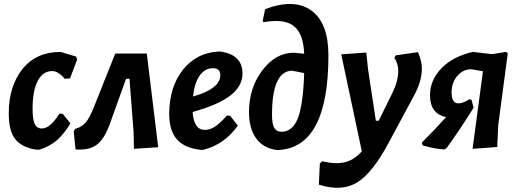

<svg xmlns="http://www.w3.org/2000/svg" viewBox="-20 -727 2544 943"><path d="M278 -472 354 -449 359 -435 324 -342 298 -340Q266 -378 236 -378Q191 -378 165.5 -330Q140 -282 140 -194Q140 -140 150.5 -118Q161 -96 186 -96Q226 -96 272 -169L288 -168L326 -121Q293 -67 258.5 -37.5Q224 -8 174 8H157Q87 -3 55 -43.5Q23 -84 23 -170Q23 -303 90 -387.5Q157 -472 278 -472Z M546 -464H701L757 -4L638 4L636 -80L616 -340H599L523 -128Q495 -47 457 -17.5Q419 12 351 7L342 -82L349 -94Q382 -103 401.5 -126Q421 -149 444 -208Z M1148 -110Q1082 -17 978 9H965Q886 0 848.5 -43Q811 -86 811 -169Q812 -301 879 -385Q946 -469 1056 -474L1068 -473Q1171 -456 1171 -366Q1171 -304 1111.5 -258Q1052 -212 926 -177Q932 -89 986 -89Q1011 -89 1035 -104.5Q1059 -120 1095 -160L1111 -158ZM1026 -392Q986 -392 960.5 -355.5Q935 -319 928 -253Q1062 -291 1062 -358Q1062 -392 1026 -392Z M1343 10Q1276 3 1239.5 -45.5Q1203 -94 1203 -177Q1203 -295 1268.5 -381.5Q1334 -468 1423 -468Q1437 -467 1474 -463Q1470 -563 1422.5 -599.5Q1375 -636 1275 -618L1270 -623L1282 -682Q1425 -736 1509 -675.5Q1593 -615 1593 -455Q1593 1 1343 10ZM1316 -163Q1316 -118 1327 -99Q1338 -80 1363 -80Q1417 -80 1443 -146.5Q1469 -213 1474 -368L1414 -380Q1316 -377 1316 -163Z M1779 -469 1788 -384 1826 -134H1840L1907 -270Q1936 -329 1936 -379Q1936 -414 1917 -443L1923 -455L2033 -471Q2052 -425 2052 -391Q2052 -325 2010 -251L1888 -24Q1808 125 1732.5 170Q1657 215 1546 180L1551 76L1562 65Q1629 81 1675 69.5Q1721 58 1757 16L1656 -460Z M2162 7Q2112 4 2056 -13L2052 -27Q2114 -88 2171 -152Q2092 -168 2092 -259Q2092 -335 2149.5 -393Q2207 -451 2303 -472L2397 -461L2465 -472L2474 -466L2427 -112L2422 -5L2301 4L2352 -377L2295 -387Q2254 -387 2226 -354Q2198 -321 2198 -273Q2198 -186 2287 -240L2296 -236L2306 -198Q2245 -99 2173 1Z"/></svg>

Font: Alegreya Sans SC
Style: Bold Italic
Weight: 700
Italic angle: -7°
Designer: Juan Pablo del Peral
Foundry: Huerta Tipografica
Version: Version 2.007